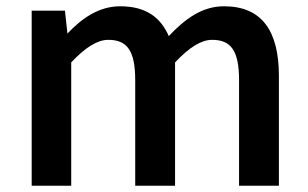

<svg xmlns="http://www.w3.org/2000/svg" viewBox="-20 -588 982 612"><path d="M187 -554H81V4H207V-389C253 -438 291 -461 325 -461C385 -461 411 -427 411 -332V4H538V-389C584 -438 622 -461 656 -461C716 -461 742 -427 742 -332V4H869V-346C869 -489 815 -568 694 -568C625 -568 571 -529 518 -473C492 -532 446 -568 363 -568C295 -568 240 -529 195 -481Z"/></svg>

Font: Bithumb Trading Sans Semibold
Style: Regular
Weight: 600
Designer: HamHyungwon
Foundry: Bithumb
Version: Version 1.100;Glyphs 3.1.2 (3151)